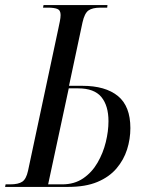

<svg xmlns="http://www.w3.org/2000/svg" viewBox="-42 -734 587 754"><path d="M-22 0 -20 -10H-2Q30 -10 45.5 -20.5Q61 -31 68 -63L187 -621Q190 -635 193 -650Q196 -665 196 -675Q196 -694 183 -699Q170 -704 146 -704H127L129 -714H380L379 -704H353Q321 -704 305.5 -693Q290 -682 282 -646L229 -397H281Q372 -397 421 -357Q470 -317 470 -231Q470 -188 457 -147Q444 -106 415.5 -72.5Q387 -39 340.5 -19.5Q294 0 226 0ZM202 -10Q250 -10 284.5 -33.5Q319 -57 341 -95Q363 -133 373.5 -176Q384 -219 384 -258Q384 -319 356 -353Q328 -387 265 -387H228L147 -10Z"/></svg>

Font: Noto Serif Display ExtraCondensed
Style: Italic
Weight: 400
Width: 2
Italic angle: -12°
Designer: Monotype Design Team
Foundry: Monotype Imaging Inc.
Version: Version 2.009